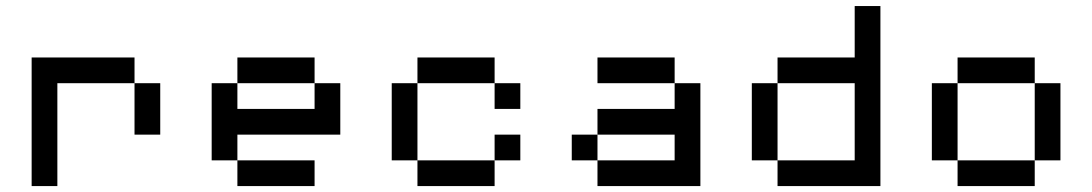

<svg xmlns="http://www.w3.org/2000/svg" viewBox="-20 -628 3686 648"><path d="M434 -347.2H173.6V0H86.8V-434H434ZM434 -347.2H520.8V-173.6H434Z M781.2 -86.8H694.4V-347.2H781.2V-260.4H1041.7V-347.2H1128.5V-173.6H781.2ZM1041.7 -347.2H781.2V-434H1041.7ZM781.2 -86.8H1041.7V0H781.2Z M1649.3 -347.2H1388.9V-434H1649.3ZM1649.3 -347.2H1736.1V-260.4H1649.3ZM1388.9 -347.2V-86.8H1302.1V-347.2ZM1388.9 -86.8H1649.3V0H1388.9ZM1649.3 -86.8V-173.6H1736.1V-86.8Z M1996.5 -173.6V-86.8H2256.9V-173.6ZM1996.5 -173.6V-260.4H2256.9V-347.2H2343.8V0H1996.5V-86.8H1909.7V-173.6ZM2256.9 -347.2H1996.5V-434H2256.9Z M2604.2 -86.8H2517.4V-347.2H2604.2ZM2864.6 -86.8V-347.2H2604.2V-434H2864.6V-607.6H2951.4V0H2604.2V-86.8Z M3472.2 -347.2H3559V-86.8H3472.2ZM3472.2 0H3211.8V-86.8H3472.2ZM3472.2 -347.2H3211.8V-434H3472.2ZM3211.8 -86.8H3125V-347.2H3211.8Z"/></svg>

Font: 8-bit Operator+ 8
Style: Regular
Weight: 400
Designer: GrandChaos9000
Version: Version 1.3.0 - August 1, 2014